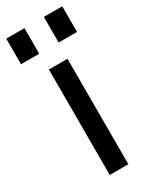

<svg xmlns="http://www.w3.org/2000/svg" viewBox="-239 -783 665 831"><g transform="rotate(-30 93.0 -367.5)"><path d="M46 0V-527H139V0ZM-47 -607V-735H44V-607ZM141 -607V-735H233V-607Z"/></g></svg>

Font: Mona Sans Condensed Medium
Style: Regular
Weight: 500
Width: 3
Designer: Deni Anggara
Foundry: GitHub
Version: Version 1.001; ttfautohint (v1.8.4.7-5d5b);gftools[0.9.31]